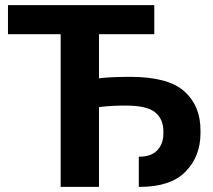

<svg xmlns="http://www.w3.org/2000/svg" viewBox="-20 -731 835 751"><path d="M217.3 0V-597.2H11.2V-710.9H583.5V-597.2H367.2V0ZM522.9 0V-118.2H526.9Q571 -118.2 595.1 -143.2Q619.1 -168.2 619.1 -209.2V-217Q619.1 -265.1 586.9 -291.6Q554.7 -318.1 471.7 -318.1Q419.9 -318.1 378.3 -313.4Q336.7 -308.6 292.2 -298.8V-411.1Q336.2 -421.6 379 -426Q421.9 -430.4 489.7 -430.4Q637.7 -430.4 700.9 -373.9Q764.2 -317.4 764.2 -221.4V-210.2Q764.2 -119.4 705.8 -59.7Q647.5 0 526.9 0Z"/></svg>

Font: RobotoFlex
Style: Regular
Weight: 400
Designer: Berlow after Robertson
Foundry: Google
Version: Version 2.136